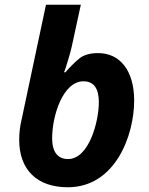

<svg xmlns="http://www.w3.org/2000/svg" viewBox="-20 -780 630 810"><path d="M266 10C466 10 546 -208 546 -356C546 -481 487 -556 394 -556C359 -556 332 -548 313 -532C294 -516 275 -497 256 -475H250C255 -486 260 -503 267 -526C274 -548 279 -568 283 -585L321 -760H174L71 -275C64 -246 61 -217 61 -190C61 -65 135 10 266 10ZM267 -109C226 -109 200 -136 200 -197C200 -293 246 -437 332 -437C375 -437 397 -408 397 -349C397 -266 355 -109 267 -109Z"/></svg>

Font: BC Sans
Style: Bold Italic
Weight: 700
Italic angle: -12°
Designer: Monotype Design Team
Province of B.C.
Foundry: Monotype Imaging Inc.
Version: Version 2.000;GOOG;noto-source:20170915:90ef993387c0